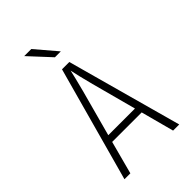

<svg xmlns="http://www.w3.org/2000/svg" viewBox="-275 -1048 1150 1150"><g transform="rotate(-45 300.0 -473.0)"><path d="M118 0H68L269 -730H331L532 0H480L424 -210H174ZM186 -255H412L333 -550Q311 -635 300 -688Q292 -650 266 -550ZM340 -811H290L165 -946H225Z"/></g></svg>

Font: JetBrains Mono Extra Light
Style: Regular
Weight: 200
Monospace: yes
Designer: Philipp Nurullin, Konstantin Bulenkov
Foundry: JetBrains
Version: 2.002